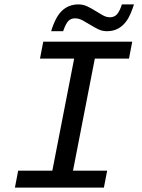

<svg xmlns="http://www.w3.org/2000/svg" viewBox="-20 -847 640 867"><path d="M175.3 -658.7H577.1L562.5 -582.5H408.2L309.6 -76.2H463.9L449.2 0H47.4L62 -76.2H216.3L314.9 -582.5H160.6ZM462.4 -706.1Q441.9 -706.1 423.3 -715.1Q404.8 -724.1 387.2 -735.1Q369.6 -746.1 352.8 -755.1Q335.9 -764.2 318.8 -764.2Q300.8 -764.2 289.1 -752.7Q277.3 -741.2 265.1 -706.1H210.9Q231.4 -772.9 261.5 -800Q291.5 -827.1 334 -827.1Q355.5 -827.1 374.3 -818.1Q393.1 -809.1 410.4 -798.1Q427.7 -787.1 444.1 -778.1Q460.4 -769 476.6 -769Q496.1 -769 508.3 -782.5Q520.5 -795.9 530.3 -827.1H585Q569.8 -779.8 554 -756.1Q538.1 -732.4 515.6 -719.2Q493.2 -706.1 462.4 -706.1Z"/></svg>

Font: Liberation Mono
Style: Italic
Weight: 400
Italic angle: -12°
Monospace: yes
Designer: Steve Matteson
Foundry: Ascender Corporation
Version: Version 2.1.5